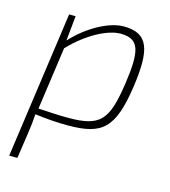

<svg xmlns="http://www.w3.org/2000/svg" viewBox="-107 -580 780 882"><g transform="rotate(15 283.5 -139.0)"><path d="M373 -494C308 -494 210 -445 135 -363L147 -482H116L18 216H57L75 94C80 59 83 35 85 1C138 8 192 12 242 12C405 12 458 -33 488 -238C514 -419 492 -494 373 -494ZM448 -243C421 -59 386 -22 232 -22C191 -22 150 -25 92 -28L134 -326C215 -411 308 -458 368 -458C460 -458 470 -399 448 -243Z"/></g></svg>

Font: Exo 2 Extra Light
Style: Italic
Weight: 250
Italic angle: -8°
Designer: Natanael Gama
Version: Version 1.001;PS 001.001;hotconv 1.0.88;makeotf.lib2.5.64775